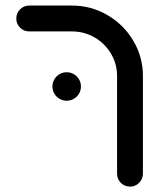

<svg xmlns="http://www.w3.org/2000/svg" viewBox="-20 -539 584 707"><path d="M458.5 148.1Q438.9 148.1 425 134.3Q411.1 120.4 411.1 100.4V-259.3Q411.1 -303.7 388.7 -341.5Q366.3 -379.3 328 -401.3Q289.6 -423.3 244.8 -423.3H87.4Q67.8 -423.3 53.9 -437.2Q40 -451.1 40 -471.1Q40 -490.7 53.9 -504.6Q67.8 -518.5 87.4 -518.5H244.8Q315.6 -518.5 375.6 -483.5Q435.6 -448.5 470.9 -388.9Q506.3 -329.3 506.3 -259.3V100.4Q506.3 113.3 499.8 124.4Q493.3 135.6 482.4 141.9Q471.5 148.1 458.5 148.1ZM173 -220.4Q173 -234.4 180 -246.7Q187 -258.9 199.3 -265.9Q211.5 -273 225.6 -273Q239.6 -273 251.9 -265.9Q264.1 -258.9 271.1 -246.7Q278.1 -234.4 278.1 -220.4Q278.1 -206.3 271.1 -194.3Q264.1 -182.2 251.9 -175.2Q239.6 -168.1 225.6 -168.1Q211.5 -168.1 199.3 -175.2Q187 -182.2 180 -194.3Q173 -206.3 173 -220.4Z"/></svg>

Font: 26F Galaxy Hebrew Extra Bold
Style: Regular
Weight: 800
Designer: C₂₉H₂₅N₃O₅
Version: Version 1.000